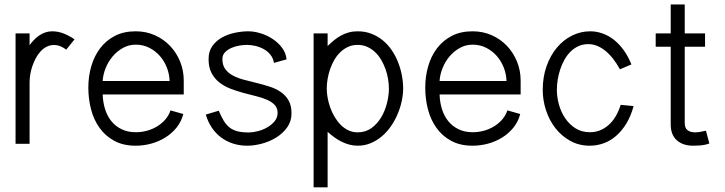

<svg xmlns="http://www.w3.org/2000/svg" viewBox="-20 -636 3206 849"><path d="M272.9 -416.5Q261.7 -425.3 247.8 -431.2Q233.9 -437 219.2 -437Q201.2 -437 186 -429.2Q170.9 -421.4 158.9 -408.2Q147 -395 137.9 -377.9Q128.9 -360.8 122.8 -342.8Q116.7 -324.7 113.8 -306.6Q110.8 -288.6 110.8 -273.4V0H48.8V-488.3H110.8V-436Q119.6 -448.7 130.4 -459.7Q141.1 -470.7 153.6 -479.2Q166 -487.8 180.4 -492.7Q194.8 -497.6 210.9 -497.6Q237.3 -497.6 262.2 -487.5Q287.1 -477.5 309.6 -461.9Z M790.5 -131.8Q781.7 -97.7 760.5 -71.5Q739.3 -45.4 710.4 -27.6Q681.6 -9.8 647.9 -0.7Q614.3 8.3 580.1 8.3Q524.9 8.3 485.4 -13.2Q445.8 -34.7 420.2 -70.6Q394.5 -106.4 382.6 -152.6Q370.6 -198.7 370.6 -248.5Q370.6 -297.9 383.5 -342.8Q396.5 -387.7 422.4 -422.1Q448.2 -456.5 487.5 -477.1Q526.9 -497.6 580.1 -497.6Q626 -497.6 664.8 -480.2Q703.6 -462.9 731.9 -433.1Q760.3 -403.3 776.4 -363.8Q792.5 -324.2 792.5 -279.8V-218.3H434.1Q435.1 -184.1 444.6 -153.6Q454.1 -123 472.4 -100.3Q490.7 -77.6 517.8 -64.5Q544.9 -51.3 580.6 -51.3Q605 -51.3 628.9 -57.6Q652.8 -64 673.3 -76.2Q693.8 -88.4 710 -106.4Q726.1 -124.5 733.9 -147.9ZM730 -277.8Q729 -308.6 717.8 -337.4Q706.5 -366.2 686.8 -388.7Q667 -411.1 639.9 -424.8Q612.8 -438.5 580.1 -438.5Q549.3 -438.5 523.2 -423.8Q497.1 -409.2 477.8 -386.2Q458.5 -363.3 447 -334.5Q435.5 -305.7 434.1 -277.8Z M1191.4 -357.9Q1188 -378.9 1175.8 -394Q1163.6 -409.2 1146.5 -418.7Q1129.4 -428.2 1109.6 -432.9Q1089.8 -437.5 1071.3 -437.5Q1057.6 -437.5 1039.1 -434.6Q1020.5 -431.6 1003.7 -424.3Q986.8 -417 975.1 -405Q963.4 -393.1 963.4 -375Q963.4 -347.2 976.6 -329.8Q989.7 -312.5 1011.2 -301.3Q1032.7 -290 1060.1 -283Q1087.4 -275.9 1116.2 -268.8Q1145 -261.7 1172.4 -252.9Q1199.7 -244.1 1221.2 -229.5Q1242.7 -214.8 1255.9 -192.1Q1269 -169.4 1269 -134.8Q1269 -99.6 1249.8 -72.8Q1230.5 -45.9 1201.2 -27.8Q1171.9 -9.8 1137.7 -0.7Q1103.5 8.3 1073.2 8.3Q1039.6 8.3 1010.3 -1.2Q981 -10.7 957.5 -28.3Q934.1 -45.9 916.7 -71.5Q899.4 -97.2 890.1 -129.4L947.3 -146.5Q958.5 -120.1 969.5 -101.8Q980.5 -83.5 995.4 -72Q1010.3 -60.5 1030.5 -55.4Q1050.8 -50.3 1080.1 -50.3Q1097.7 -50.3 1119.9 -55.9Q1142.1 -61.5 1161.4 -72.5Q1180.7 -83.5 1194.1 -99.6Q1207.5 -115.7 1207.5 -136.7Q1207.5 -158.7 1194.3 -172.4Q1181.2 -186 1159.7 -195.3Q1138.2 -204.6 1110.8 -211.2Q1083.5 -217.8 1054.9 -225.6Q1026.4 -233.4 999 -243.9Q971.7 -254.4 950.2 -271.2Q928.7 -288.1 915.5 -313Q902.3 -337.9 902.3 -375Q902.3 -409.2 919.2 -432.6Q936 -456.1 962.2 -470.5Q988.3 -484.9 1019.3 -491.2Q1050.3 -497.6 1078.1 -497.6Q1103.5 -497.6 1132.3 -488.8Q1161.1 -480 1185.8 -463.6Q1210.4 -447.3 1227.5 -424.3Q1244.6 -401.4 1247.1 -373.5Z M1366.7 192.4V-488.3H1428.7V-432.6Q1442.9 -446.3 1457.5 -458.3Q1472.2 -470.2 1488.3 -479Q1504.4 -487.8 1522.5 -492.7Q1540.5 -497.6 1561.5 -497.6Q1594.7 -497.6 1622.3 -486.8Q1649.9 -476.1 1672.4 -457.8Q1694.8 -439.5 1711.7 -414.8Q1728.5 -390.1 1739.7 -362.1Q1751 -334 1756.8 -304Q1762.7 -273.9 1762.7 -244.6Q1762.7 -217.8 1756.3 -188.5Q1750 -159.2 1738 -131.1Q1726.1 -103 1708.5 -77.6Q1690.9 -52.2 1668.5 -33.2Q1646 -14.2 1619.1 -2.9Q1592.3 8.3 1561.5 8.3Q1542.5 8.3 1524.4 3.4Q1506.3 -1.5 1489.7 -9.8Q1473.1 -18.1 1457.8 -29.3Q1442.4 -40.5 1428.7 -53.2V192.4ZM1699.7 -244.6Q1699.7 -264.6 1696 -286.6Q1692.4 -308.6 1684.8 -330.1Q1677.2 -351.6 1665.8 -371.1Q1654.3 -390.6 1638.9 -405.3Q1623.5 -419.9 1604.2 -428.7Q1585 -437.5 1561.5 -437.5Q1538.1 -437.5 1519 -428.7Q1500 -419.9 1484.6 -405Q1469.2 -390.1 1458 -370.6Q1446.8 -351.1 1439.5 -329.6Q1432.1 -308.1 1428.5 -286.1Q1424.8 -264.2 1424.8 -244.6Q1424.8 -225.6 1428.7 -203.9Q1432.6 -182.1 1440.2 -160.6Q1447.8 -139.2 1459.5 -119.4Q1471.2 -99.6 1486.3 -84.2Q1501.5 -68.8 1520.3 -59.8Q1539.1 -50.8 1561.5 -50.8Q1596.7 -50.8 1622.8 -69.8Q1648.9 -88.9 1666 -117.9Q1683.1 -147 1691.4 -180.9Q1699.7 -214.8 1699.7 -244.6Z M2280.3 -131.8Q2271.5 -97.7 2250.2 -71.5Q2229 -45.4 2200.2 -27.6Q2171.4 -9.8 2137.7 -0.7Q2104 8.3 2069.8 8.3Q2014.6 8.3 1975.1 -13.2Q1935.5 -34.7 1909.9 -70.6Q1884.3 -106.4 1872.3 -152.6Q1860.4 -198.7 1860.4 -248.5Q1860.4 -297.9 1873.3 -342.8Q1886.2 -387.7 1912.1 -422.1Q1938 -456.5 1977.3 -477.1Q2016.6 -497.6 2069.8 -497.6Q2115.7 -497.6 2154.5 -480.2Q2193.4 -462.9 2221.7 -433.1Q2250 -403.3 2266.1 -363.8Q2282.2 -324.2 2282.2 -279.8V-218.3H1923.8Q1924.8 -184.1 1934.3 -153.6Q1943.8 -123 1962.2 -100.3Q1980.5 -77.6 2007.6 -64.5Q2034.7 -51.3 2070.3 -51.3Q2094.7 -51.3 2118.7 -57.6Q2142.6 -64 2163.1 -76.2Q2183.6 -88.4 2199.7 -106.4Q2215.8 -124.5 2223.6 -147.9ZM2219.7 -277.8Q2218.8 -308.6 2207.5 -337.4Q2196.3 -366.2 2176.5 -388.7Q2156.7 -411.1 2129.6 -424.8Q2102.5 -438.5 2069.8 -438.5Q2039.1 -438.5 2012.9 -423.8Q1986.8 -409.2 1967.5 -386.2Q1948.2 -363.3 1936.8 -334.5Q1925.3 -305.7 1923.8 -277.8Z M2781.7 -167Q2769.5 -122.1 2749.3 -89.1Q2729 -56.2 2703.6 -34.4Q2678.2 -12.7 2648.7 -2.2Q2619.1 8.3 2587.9 8.3Q2540.5 8.3 2502 -12.9Q2463.4 -34.2 2436.3 -68.8Q2409.2 -103.5 2394.5 -147.9Q2379.9 -192.4 2379.9 -238.3Q2379.9 -295.9 2397 -343.8Q2414.1 -391.6 2442.9 -425.8Q2471.7 -460 2509.8 -478.8Q2547.9 -497.6 2589.8 -497.6Q2617.7 -497.6 2644.5 -488Q2671.4 -478.5 2694.8 -460Q2718.3 -441.4 2738 -414.1Q2757.8 -386.7 2772 -351.1L2721.2 -329.6Q2691.9 -383.3 2655.8 -412.1Q2619.6 -440.9 2581.5 -440.9Q2557.6 -440.9 2537.8 -431.9Q2518.1 -422.9 2502.7 -407.5Q2487.3 -392.1 2475.8 -371.6Q2464.4 -351.1 2457 -328.6Q2449.7 -306.2 2446 -283Q2442.4 -259.8 2442.4 -238.3Q2442.4 -207.5 2451.4 -174.3Q2460.4 -141.1 2478.8 -113.8Q2497.1 -86.4 2524.4 -68.8Q2551.8 -51.3 2588.9 -51.3Q2632.8 -51.3 2668.9 -81.3Q2705.1 -111.3 2724.6 -172.4Z M3116.7 -1.5Q3099.6 4.9 3081.3 6.6Q3063 8.3 3044.9 8.3Q3000 8.3 2972.9 -15.6Q2945.8 -39.6 2945.8 -85.9V-429.2H2879.4V-488.3H2945.8V-616.2H3007.8V-488.3H3097.7V-429.2H3007.8V-92.3Q3007.8 -69.8 3020.3 -60.3Q3032.7 -50.8 3053.7 -50.8Q3065.4 -50.8 3078.1 -53.2Q3090.8 -55.7 3101.6 -58.1Z"/></svg>

Font: SengBuhan
Style: Regular
Weight: 400
Designer: John M. Durdin
Foundry: Lao Script for Windows
Version: Version 1.400